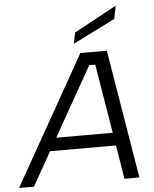

<svg xmlns="http://www.w3.org/2000/svg" viewBox="-102 -990 835 1041"><g transform="rotate(-5 315.5 -469.5)"><path d="M429 -630H396L40 0H-41L354 -700H498L614 0H533ZM135 -254H542L529 -184H121ZM567 -939 553 -868 323 -753 335 -813Z"/></g></svg>

Font: Albert Sans
Style: Italic
Weight: 400
Italic angle: -11.25°
Designer: Andreas Rasmussen
Foundry: a.Foundry
Version: Version 1.025